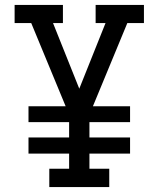

<svg xmlns="http://www.w3.org/2000/svg" viewBox="-20 -755 640 775"><path d="M421 0H179V-74H259V-135H95V-200H259V-262H95V-326H245L106 -662H39V-735H234V-662H194L300 -397L406 -662H366V-735H561V-662H494L355 -326H505V-262H341V-200H505V-135H341V-74H421Z"/></svg>

Font: Iosevka Etoile
Style: Regular
Weight: 400
Designer: Belleve Invis
Foundry: Belleve Invis
Version: Version 33.2.4